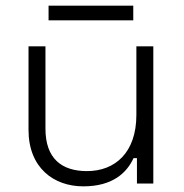

<svg xmlns="http://www.w3.org/2000/svg" viewBox="-20 -650 651 680"><path d="M275 10C379 10 429 -38 453 -90H465V0H523V-486H463V-243C463 -110 388 -44 288 -44C199 -44 141 -88 141 -194V-486H81V-190C81 -56 170 10 275 10ZM152 -578H452V-630H152Z"/></svg>

Font: Meta Space Light
Style: Regular
Weight: 300
Designer: Meta Pool / Florian Karsten
Foundry: Meta Pool / Florian Karsten
Version: Version 2.000;Glyphs 3.1.1 (3137)